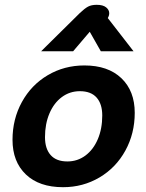

<svg xmlns="http://www.w3.org/2000/svg" viewBox="-20 -767 608 798"><path d="M32 -186Q32 -272 71 -343Q110 -414 178.5 -454.5Q247 -495 331 -495Q429 -495 484.5 -442Q540 -389 540 -298Q540 -212 501 -141Q462 -70 393.5 -29.5Q325 11 242 11Q143 11 87.5 -42Q32 -95 32 -186ZM405 -287Q405 -335 381.5 -361.5Q358 -388 312 -388Q270 -388 237 -363.5Q204 -339 185.5 -295.5Q167 -252 167 -197Q167 -149 190.5 -122.5Q214 -96 260 -96Q302 -96 335 -120.5Q368 -145 386.5 -188.5Q405 -232 405 -287ZM312 -713Q332 -732 346 -739.5Q360 -747 382 -747Q408 -747 421 -736.5Q434 -726 434 -712Q434 -704 431 -698L428 -692L535 -554H399L353 -635L284 -554H151Z"/></svg>

Font: Niramit
Style: Bold Italic
Weight: 700
Italic angle: -10°
Designer: Katatrad Aksorn Co.,Ltd.
Foundry: Cadson Demak Co.,Ltd.
Version: Version 1.001; ttfautohint (v1.6)